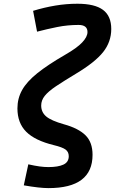

<svg xmlns="http://www.w3.org/2000/svg" viewBox="-20 -762 626 1017"><path d="M236.8 234.4Q189.5 234.4 106 219.7L129.9 108.4Q164.6 116.2 189.5 119.6Q214.4 123 236.8 123Q287.6 123 315.9 109.9Q344.2 96.7 344.2 65.4Q344.2 42.5 327.1 30Q310.1 17.6 265.1 6.8Q165 -17.6 118.7 -64.2Q72.3 -110.8 72.3 -188Q72.3 -240.7 97.2 -285.2Q122.1 -329.6 177.7 -374.3Q233.4 -418.9 324.7 -471.7Q387.7 -507.8 415.5 -537.4Q443.4 -566.9 443.4 -592.3Q443.4 -629.9 396 -629.9Q337.9 -629.9 283.2 -618.9Q228.5 -607.9 176.3 -594.2L155.3 -704.6Q214.4 -722.7 272.7 -732.4Q331.1 -742.2 390.1 -742.2Q481.9 -742.2 525.6 -709.7Q569.3 -677.2 569.3 -608.4Q569.3 -540.5 526.4 -486.3Q483.4 -432.1 382.3 -371.6Q317.4 -332.5 276.6 -305.2Q235.8 -277.8 217 -254.2Q198.2 -230.5 198.2 -203.1Q198.2 -167.5 224.9 -145Q251.5 -122.6 319.3 -103.5Q395 -82.5 432.6 -45.7Q470.2 -8.8 470.2 58.1Q470.2 234.4 236.8 234.4Z"/></svg>

Font: Cascadia Mono NF SemiBold
Style: Italic
Weight: 600
Italic angle: -10°
Monospace: yes
Designer: Aaron Bell
Foundry: Saja Typeworks
Version: Version 2404.023; ttfautohint (v1.8.4)